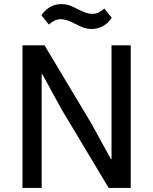

<svg xmlns="http://www.w3.org/2000/svg" viewBox="-20 -920 750 940"><path d="M429 -778C476 -778 508 -804 527 -833L491 -878C470 -861 455 -852 432 -852C414 -852 392 -859 361 -875C339 -886 315 -900 281 -900C234 -900 202 -874 183 -845L219 -800C240 -817 255 -826 278 -826C296 -826 318 -819 349 -803C371 -792 395 -778 429 -778ZM512 0H620V-698H526V-141H523L427 -316L198 -698H90V0H184V-557H187L283 -382Z"/></svg>

Font: IBM Plex Devanagari Text
Style: Regular
Weight: 450
Designer: Mike Abbink, Paul van der Laan, Pieter van Rosmalen, Erin McLaughlin
Foundry: Bold Monday
Version: Version 1.0